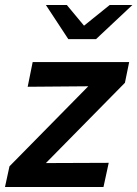

<svg xmlns="http://www.w3.org/2000/svg" viewBox="-37 -750 551 770"><path d="M-17 0 1 -83 317 -404 74 -402 94 -501H481L464 -418L147 -96L399 -97L378 0ZM237 -593 147 -730H231L300 -647L403 -730H494L348 -593Z"/></svg>

Font: Red Hat Text SemiBold
Style: Italic
Weight: 600
Italic angle: -12°
Designer: Pentagram, MCKL
Foundry: Pentagram, MCKL
Version: Version 1.023